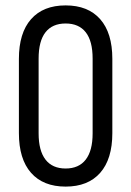

<svg xmlns="http://www.w3.org/2000/svg" viewBox="-20 -683 486 711"><path d="M223 8Q140 8 95 -43Q50 -94 50 -190V-465Q50 -561 95 -612Q140 -663 223 -663Q306 -663 351 -612Q396 -561 396 -465V-190Q396 -94 351 -43Q306 8 223 8ZM223 -59Q272 -59 297.5 -92Q323 -125 323 -189V-466Q323 -531 297.5 -563.5Q272 -596 223 -596Q174 -596 148.5 -563.5Q123 -531 123 -466V-189Q123 -125 148.5 -92Q174 -59 223 -59Z"/></svg>

Font: Sofia Sans Condensed
Style: Regular
Weight: 400
Designer: Botio Nikoltchev, Ani Petrova
Foundry: lettersoup
Version: Version 4.100